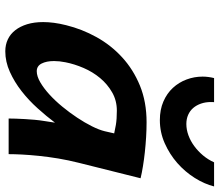

<svg xmlns="http://www.w3.org/2000/svg" viewBox="-70 -718 801 700"><g transform="rotate(90 330.0 -368.5)"><path d="M466.8 -384.8Q457 -387.2 436 -390.9Q415 -394.5 383.8 -394.5Q347.2 -394.5 317.4 -377.4Q287.6 -360.4 265.1 -333.5Q242.7 -306.6 228.3 -273.2Q213.9 -239.7 207.5 -207Q203.1 -185.1 203.1 -165.5Q203.1 -137.7 212.2 -120.1Q221.2 -102.5 240.2 -102.5Q258.3 -102.5 280.3 -115.2Q302.2 -127.9 325 -148.7Q347.7 -169.4 369.4 -195.8Q391.1 -222.2 409.4 -249.8Q427.7 -277.3 440.9 -303.7Q454.1 -330.1 459 -350.6ZM412.6 0Q412.6 -10.7 413.1 -26.1Q413.6 -41.5 414.6 -58.8Q415.5 -76.2 417.2 -94.7Q418.9 -113.3 421.9 -131.3L427.7 -168.9Q404.3 -137.7 375.2 -105.5Q346.2 -73.2 312.7 -47.1Q279.3 -21 242.4 -4.4Q205.6 12.2 167.5 12.2Q143.6 12.2 124 2.9Q104.5 -6.3 90.6 -24.2Q76.7 -42 68.8 -67.6Q61 -93.3 61 -126Q61 -144.5 63.7 -165.3Q66.4 -186 72.3 -209.5Q86.4 -267.1 115.7 -320.1Q145 -373 189.5 -413.8Q233.9 -454.6 293 -478.8Q352.1 -502.9 426.3 -502.9Q452.6 -502.9 480.5 -501.2Q508.3 -499.5 535.2 -496.6Q562 -493.7 586.4 -489.7Q610.8 -485.8 630.4 -481L574.2 -256.3Q564.5 -217.8 558.3 -180.7Q552.2 -143.6 548.8 -110.1Q545.4 -76.7 543.9 -48.6Q542.5 -20.5 542.5 0ZM660.2 -749Q651.4 -713.9 629.2 -678.5Q606.9 -643.1 575 -615Q543 -586.9 502.9 -569.1Q462.9 -551.3 418.5 -551.3Q380.4 -551.3 350.6 -564.2Q320.8 -577.1 300.8 -598.9Q280.8 -620.6 270.3 -648.7Q259.8 -676.8 259.8 -707Q259.8 -727.5 265.1 -749H353Q352.5 -746.1 352.5 -743.2V-737.3Q352.5 -717.8 358.2 -701.4Q363.8 -685.1 374 -673.1Q384.3 -661.1 399.2 -654.5Q414.1 -647.9 432.6 -647.9Q453.1 -647.9 473.9 -655.5Q494.6 -663.1 513.2 -676.8Q531.7 -690.4 547.1 -708.7Q562.5 -727.1 572.3 -749Z"/></g></svg>

Font: Andika New Basic
Style: Bold Italic
Weight: 700
Italic angle: -14°
Designer: Victor Gaultney, Annie Olsen, Pablo Ugerman
Foundry: SIL International
Version: Version 5.500